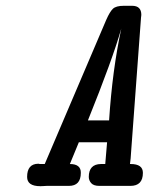

<svg xmlns="http://www.w3.org/2000/svg" viewBox="-20 -639 565 660"><path d="M73.2 -30.8Q73.2 -75.7 111.8 -76.2Q111.8 -76.2 117.2 -75.2H133.8L345.2 -570.8Q357.4 -598.6 368.2 -608.9Q378.9 -619.1 405.8 -619.1H434.1Q465.8 -619.1 465.8 -587.9Q465.8 -585.9 465.3 -583Q464.8 -580.1 464.8 -579.1L431.2 -124Q429.2 -89.8 426.8 -75.2H429.2Q471.2 -75.2 471.2 -44.9Q471.2 0 428.2 0H321.8Q301.8 0 293.5 -9.5Q285.2 -19 285.2 -30.8Q285.2 -74.7 327.1 -75.2H341.8L348.1 -149.9H251L220.2 -75.2Q258.3 -75.2 257.8 -44.9Q257.8 0 216.8 0H140.1Q138.2 0 131.1 0.5Q124 1 120.1 1Q119.6 1 118.7 1Q73.2 1 73.2 -30.8ZM282.2 -225.1H355Q366.2 -397.9 397 -541Q367.2 -436 282.2 -225.1Z"/></svg>

Font: CMU Typewriter Text
Style: BoldItalic
Weight: 700
Italic angle: -14.04°
Version: Version 0.7.0